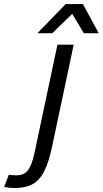

<svg xmlns="http://www.w3.org/2000/svg" viewBox="-163 -720 506 945"><path d="M199.7 -500 93.7 0Q77.7 77 54.9 122.1Q32.2 167.2 -2.3 186.2Q-36.7 205.3 -90 205.3Q-105.5 205.3 -117.1 204.2Q-128.7 203 -142.7 200L-119.5 140Q-108.5 141 -100.5 142Q-92.5 143 -83.5 143Q-45.3 143 -26 118.8Q-6.7 94.5 6.7 33L119.7 -500ZM163.5 -700H245.2L322.8 -556.7H249.5ZM241.8 -700 94.5 -556.7H21.2L160.2 -700Z"/></svg>

Font: Epunda Sans Light
Style: Italic
Weight: 300
Italic angle: -12.0243°
Designer: Simon Atzbach
Foundry: typofactur
Version: Version 2.204